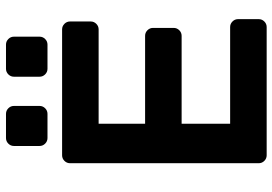

<svg xmlns="http://www.w3.org/2000/svg" viewBox="-158 -774 932 657"><g transform="rotate(-90 308.5 -446.0)"><path d="M213 -291V-125H544C551.3 -125 557.7 -122.3 563 -117C568.3 -111.7 571 -105.3 571 -98V-27C571 -19.7 568.3 -13.3 563 -8C557.7 -2.7 551.3 0 544 0H105C97.7 0 91.3 -2.7 86 -8C80.7 -13.3 78 -19.7 78 -27V-673C78 -680.3 80.7 -686.7 86 -692C91.3 -697.3 97.7 -700 105 -700H536C543.3 -700 549.7 -697.3 555 -692C560.3 -686.7 563 -680.3 563 -673V-602C563 -594.7 560.3 -588.3 555 -583C549.7 -577.7 543.3 -575 536 -575H213V-416H514C521.3 -416 527.7 -413.3 533 -408C538.3 -402.7 541 -396.3 541 -389V-318C541 -310.7 538.3 -304.3 533 -299C527.7 -293.7 521.3 -291 514 -291ZM266 -884C260.7 -889.3 254.3 -892 247 -892H164C156.7 -892 150.3 -889.3 145 -884C139.7 -878.7 137 -872.3 137 -865V-777C137 -769.7 139.7 -763.3 145 -758C150.3 -752.7 156.7 -750 164 -750H247C254.3 -750 260.7 -752.7 266 -758C271.3 -763.3 274 -769.7 274 -777V-865C274 -872.3 271.3 -878.7 266 -884ZM503 -884C497.7 -889.3 491.3 -892 484 -892H401C393.7 -892 387.3 -889.3 382 -884C376.7 -878.7 374 -872.3 374 -865V-777C374 -769.7 376.7 -763.3 382 -758C387.3 -752.7 393.7 -750 401 -750H484C491.3 -750 497.7 -752.7 503 -758C508.3 -763.3 511 -769.7 511 -777V-865C511 -872.3 508.3 -878.7 503 -884Z"/></g></svg>

Font: Rubik
Style: Regular
Weight: 500
Designer: Hubert & Fischer
Foundry: Hubert & Fischer
Version: Version 1.100